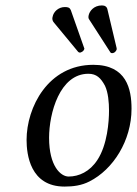

<svg xmlns="http://www.w3.org/2000/svg" viewBox="-20 -678 505 708"><path d="M78 -162C78 -109 91 10 218 10C250 10 281 6 310 -9C397 -53 465 -159 465 -277C465 -349 447 -439 324 -439C157 -439 78 -282 78 -162ZM161 -170C161 -260 200 -406 306 -406C336 -406 352 -390 367 -362C379 -337 382 -300 382 -270C382 -230 376 -144 339 -88C311 -45 271 -27 233 -27C204 -27 161 -65 161 -170ZM356 -658C325 -658 310 -636 307 -622C306 -617 305 -611 309 -606L387 -485C388 -483 390 -482 393 -482C404 -482 409 -492 410 -495C410 -496 411 -498 410 -501L376 -644C374 -653 367 -658 356 -658ZM219 -652C195 -652 177 -634 174 -616C172 -610 173 -603 177 -597L268 -487C270 -485 272 -484 275 -484C277 -484 289 -488 291 -498C291 -499 291 -501 290 -502L241 -641C237 -650 231 -652 219 -652Z"/></svg>

Font: Libertinus Serif
Style: Italic
Weight: 400
Italic angle: -12°
Designer: Philipp H. Poll, Khaled Hosny
Foundry: Caleb Maclennan
Version: Version 7.050;RELEASE